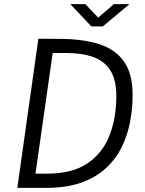

<svg xmlns="http://www.w3.org/2000/svg" viewBox="-20 -911 701 931"><path d="M64 0 166 -723Q168.5 -723 200.5 -722.8Q232.5 -722.5 271.5 -722.5Q382.5 -722 461.2 -696.8Q540 -671.5 581.5 -612.2Q623 -553 623 -450.5Q623 -384 610.5 -319Q598 -254 569.5 -196.5Q541 -139 492.8 -94.8Q444.5 -50.5 373.2 -25.2Q302 0 204 0ZM152 -69H209Q329 -69 402.8 -118Q476.5 -167 510.2 -252.2Q544 -337.5 544 -446Q544 -524 515.2 -569.5Q486.5 -615 432 -634.5Q377.5 -654 300.5 -654H235.5ZM423 -783 321 -891H394L456 -825.5L532 -891H608L478.5 -783Z"/></svg>

Font: Public Sans Light
Style: Italic
Weight: 300
Italic angle: -8°
Designer: The Public Sans project authors (U.S. Web Design System). Libre Franklin designed by Pablo Impallari and Rodrigo Fuenzal
Version: Version 1.007; ttfautohint (v1.8.1) -l 8 -r 50 -G 200 -x 14 